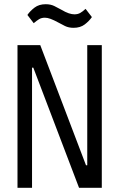

<svg xmlns="http://www.w3.org/2000/svg" viewBox="-20 -891 568 911"><path d="M329 -759Q306 -759 288.5 -767.5Q271 -776 257 -784Q235 -796 220 -801.5Q205 -807 193 -807Q177 -807 165.5 -800Q154 -793 140 -781L110 -820Q123 -839 144 -855Q165 -871 197 -871Q220 -871 237.5 -862.5Q255 -854 269 -846Q291 -833 306 -828Q321 -823 333 -823Q349 -823 360.5 -829.5Q372 -836 386 -849L416 -810Q403 -791 382 -775Q361 -759 329 -759ZM138 -570H132V0H63V-677H171L388 -107H394V-677H463V0H355Z"/></svg>

Font: PlemolJP
Style: Regular
Weight: 400
Monospace: yes
Version: v2.0.4; ttfautohint (v1.8.4.7-5d5b-dirty) -l 6 -r 45 -G 200 